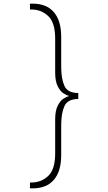

<svg xmlns="http://www.w3.org/2000/svg" viewBox="-20 -827 590 1051"><path d="M159 204H144V172H152Q206 172 244 136Q282 100 282 13V-172Q282 -221 295.8 -248.2Q309.5 -275.5 327.5 -287Q345.5 -298.5 358.5 -301.5Q345.5 -304.5 327.5 -316Q309.5 -327.5 295.8 -354.8Q282 -382 282 -431V-616Q282 -703 244 -739Q206 -775 152 -775H144V-807H159Q235 -807 275 -760.2Q315 -713.5 315 -625V-461Q315 -396.5 332.5 -357.2Q350 -318 407.5 -318H408.5V-285H407.5Q350 -285 332.5 -245.8Q315 -206.5 315 -142V22Q315 110.5 275 157.2Q235 204 159 204Z"/></svg>

Font: Trispace SemiCondensed Thin
Style: Regular
Weight: 100
Width: 4
Designer: Tyler Finck
Foundry: Etcetera Type Company
Version: Version 1.210; ttfautohint (v1.8.3)